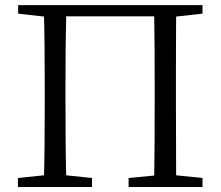

<svg xmlns="http://www.w3.org/2000/svg" viewBox="-20 -749 884 769"><path d="M791 -694.3 685.5 -682.6Q684.6 -587.9 684.6 -391.6V-336.9Q684.6 -142.6 685.5 -46.9L791 -36.1V0H495.1V-36.1L597.7 -45.9Q599.6 -141.6 599.6 -364.3V-391.6Q599.6 -587.9 597.7 -683.6H245.1Q242.2 -588.9 242.2 -391.6V-364.3Q242.2 -143.6 245.1 -46.9L348.6 -36.1V0H51.8V-36.1L156.2 -46.9Q159.2 -141.6 159.2 -336.9V-391.6Q159.2 -586.9 156.2 -682.6L52.7 -694.3V-728.5H791Z"/></svg>

Font: Bpmf Zihi Serif Regular
Style: Regular
Weight: 400
Foundry: But Ko
Version: Version 1.320